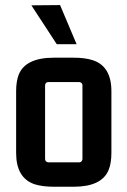

<svg xmlns="http://www.w3.org/2000/svg" viewBox="-20 -709 490 738"><path d="M285.2 -393.6Q295.9 -391.6 296.9 -382.8V-96.7Q294.9 -85.9 285.2 -85H165Q154.3 -86.9 153.3 -96.7V-382.8Q155.3 -392.6 165 -393.6ZM42 -121.1Q42 -25.4 112.3 -1Q142.6 8.8 187.5 8.8H262.7Q371.1 8.8 397.5 -55.7Q408.2 -82 408.2 -121.1V-358.4Q408.2 -454.1 336.9 -477.5Q306.6 -487.3 262.7 -487.3H187.5Q78.1 -487.3 51.8 -421.9Q42 -395.5 42 -358.4ZM100.6 -688.5 210.9 -689.5 274.4 -539.1H198.2Z"/></svg>

Font: Gemunu Libre
Style: Bold
Weight: 700
Designer: Pushpananda Ekanayake, Sol Matas, Kosala Senevirathne
Foundry: Mooniak
Version: Version 1.001